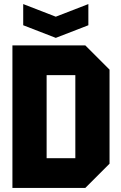

<svg xmlns="http://www.w3.org/2000/svg" viewBox="-20 -923 596 943"><path d="M209 -146H350V-554H209ZM41 0V-700H399L518 -581V-119L399 0ZM414 -903V-799L254 -737L94 -799V-903L254 -841Z"/></svg>

Font: Tektur SemiCondensed
Style: Bold
Weight: 700
Width: 4
Designer: Adam Jagosz
Foundry: Adam Jagosz
Version: Version 1.005;gftools[0.9.30]